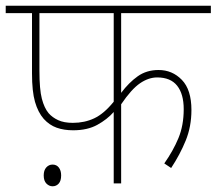

<svg xmlns="http://www.w3.org/2000/svg" viewBox="-20 -642 758 672"><path d="M404 -596V-317Q431 -353 462 -375Q493 -397 535 -397Q583 -397 616.5 -362.5Q650 -328 650 -257Q650 -199 630 -150Q610 -101 579 -54L555 -70Q586 -114 604.5 -158.5Q623 -203 623 -260Q623 -313 600 -342Q577 -371 530 -371Q500 -371 470 -350.5Q440 -330 404 -277V0H378V-250Q355 -224 320.5 -205Q286 -186 236 -186Q204 -186 178.5 -195Q153 -204 133 -226Q113 -249 102.5 -285.5Q92 -322 92 -385V-596H0V-622H718V-596ZM118 -596V-395Q118 -329 126.5 -296.5Q135 -264 150 -246Q163 -231 183.5 -221.5Q204 -212 235 -212Q276 -212 310 -228Q344 -244 378 -286V-596ZM133 -28Q133 -46 142 -56Q151 -66 164 -66Q178 -66 186 -55.5Q194 -45 194 -28Q194 -9 185.5 0.5Q177 10 164 10Q152 10 142.5 0.5Q133 -9 133 -28Z"/></svg>

Font: Noto Sans Thin
Style: Italic
Weight: 100
Italic angle: -12°
Designer: Monotype Design Team
Foundry: Monotype Imaging Inc.
Version: Version 2.013; ttfautohint (v1.8.4.7-5d5b)